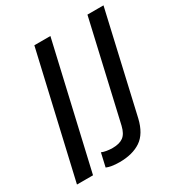

<svg xmlns="http://www.w3.org/2000/svg" viewBox="-171 -842 918 974"><g transform="rotate(-30 287.5 -355.0)"><path d="M4 0 170 -720H264L98 0ZM249 10Q223 10 203.5 6.5Q184 3 173 -2L191 -81Q201 -76 219 -73Q237 -70 254 -70Q294 -70 316.5 -86.5Q339 -103 349 -145L481 -720H575L441 -135Q422 -55 373.5 -22.5Q325 10 249 10Z"/></g></svg>

Font: Instrument Sans Condensed Medium
Style: Italic
Weight: 500
Width: 3
Italic angle: -13°
Designer: Rodrigo Fuenzalida
Foundry: fragTYPE
Version: Version 1.000;gftools[0.9.28]